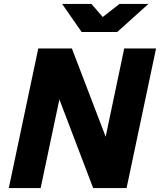

<svg xmlns="http://www.w3.org/2000/svg" viewBox="-20 -963 819 983"><path d="M25 0 176 -715H348L521 -263L616 -715H779L628 0H457L284 -454L188 0ZM398 -799 298 -943H448L506 -876L592 -943H740L580 -799Z"/></svg>

Font: Wix Madefor Text ExtraBold
Style: Italic
Weight: 800
Italic angle: -12°
Designer: Dalton Maag Ltd
Foundry: Dalton Maag Ltd
Version: Version 3.100